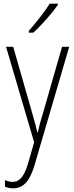

<svg xmlns="http://www.w3.org/2000/svg" viewBox="-20 -784 402 1046"><path d="M295 -757V-764H251C220 -716 180 -665 137 -616V-606H161C204 -644 263 -711 295 -757ZM13 -529 166 -9 133 106C110 183 84 207 48 207C34 207 20 203 7 197V233C22 239 35 242 51 242C106 242 142 205 169 113L357 -529H318L214 -167C202 -130 194 -99 186 -63H183C178 -86 173 -107 156 -166L52 -529Z"/></svg>

Font: Noto Sans Arabic UI Cn XLt
Style: Regular
Weight: 200
Width: 3
Designer: Monotype Design Team, Nadine Chahine and Nizar Qandah
Foundry: Monotype Imaging Inc.
Version: Version 2.010